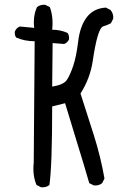

<svg xmlns="http://www.w3.org/2000/svg" viewBox="-20 -792 540 814"><path d="M154.3 2 134.8 -7.8Q117.2 -48.8 123 -102.5L127 -617.2Q84 -617.2 48.8 -632.8Q41 -642.6 43 -658.2Q48.8 -673.8 64.5 -679.7L125 -673.8Q119.1 -722.7 136.7 -761.7Q150.4 -773.4 171.9 -771.5L191.4 -761.7Q207 -718.8 201.2 -666Q236.3 -666 266.6 -652.3Q274.4 -640.6 272.5 -625Q266.6 -611.3 252 -605.5L203.1 -609.4L201.2 -424.8Q249 -432.6 262.7 -452.1Q276.4 -471.7 290 -511.7Q303.7 -551.8 311.5 -616.7Q319.3 -681.6 348.1 -719.2Q377 -756.8 428.7 -759.8L448.2 -750Q461.9 -734.4 460 -712.9L450.2 -693.4Q430.7 -683.6 418.5 -680.7Q406.2 -677.7 395 -641.6Q383.8 -605.5 373 -532.7Q362.3 -460 321.3 -395.5Q348.6 -311.5 377.9 -218.8Q407.2 -126 422.9 -35.2L413.1 -15.6Q399.4 -3.9 377.9 -5.9L358.4 -15.6Q335 -96.7 307.6 -184.6Q280.3 -272.5 255.9 -354.5L201.2 -340.8Q201.2 -88.9 189.5 -7.8Q175.8 3.9 154.3 2Z"/></svg>

Font: JasonHandwriting4
Style: Regular
Weight: 400
Version: Version 1.01.21